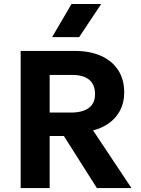

<svg xmlns="http://www.w3.org/2000/svg" viewBox="-20 -960 720 980"><path d="M85.5 0V-700H363Q439 -700 495.8 -674.8Q552.5 -649.5 583.2 -602Q614 -554.5 614 -488.5Q614 -436.5 593.5 -397.2Q573 -358 537.2 -332Q501.5 -306 455 -294.5L651 0H474.5L306 -266H233.5V0ZM233.5 -385.5H343.5Q400.5 -385.5 432.8 -408.8Q465 -432 465 -479.5Q465 -528.5 435.2 -553Q405.5 -577.5 348.5 -577.5H233.5ZM246 -770.5 345 -939.5H496.5L384 -770.5Z"/></svg>

Font: Geologica SemiBold
Style: Regular
Weight: 600
Designer: Sindre Bremnes, Frode Helland
Foundry: Monokrom Skriftforlag AS
Version: Version 1.010;gftools[0.9.28]